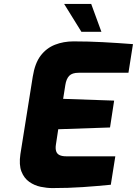

<svg xmlns="http://www.w3.org/2000/svg" viewBox="-20 -953 698 979"><path d="M247 6Q219 6 187.5 -0.5Q156 -7 129.5 -25.5Q103 -44 89.5 -78Q76 -112 84 -167L147 -562Q158 -631 187.5 -669.5Q217 -708 260.5 -725Q304 -742 355 -742Q430 -742 505 -738Q580 -734 658 -728L635 -582H381Q348 -582 333 -566.5Q318 -551 313 -519L302 -449L562 -440L541 -303L277 -294L265 -215Q262 -195 266.5 -181.5Q271 -168 284 -162Q297 -156 317 -156H568L545 -11Q475 -4 402 1Q329 6 247 6ZM395 -791 307 -933H445L497 -791Z"/></svg>

Font: Exo Thin ExtraBold
Style: Italic
Weight: 800
Italic angle: -9°
Version: Version 2.000